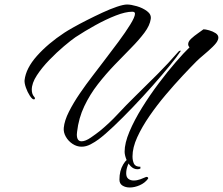

<svg xmlns="http://www.w3.org/2000/svg" viewBox="-20 -637 989 852"><path d="M342 14Q321 14 302 1.5Q283 -11 272 -30.5Q261 -50 263 -70Q266 -102 286 -141.5Q306 -181 334 -222Q362 -263 391 -300.5Q420 -338 441 -366Q474 -409 505.5 -451.5Q537 -494 558 -528Q579 -562 579 -576Q579 -585 567 -585Q537 -585 493.5 -568Q450 -551 403 -525Q356 -499 315 -472Q296 -459 264 -432Q232 -405 199 -371Q166 -337 143.5 -302.5Q121 -268 121 -239Q121 -219 132 -207Q135 -204 135 -201Q135 -196 130 -196Q123 -196 112.5 -212Q102 -228 95 -248Q88 -268 89 -281Q95 -334 144 -389Q193 -444 266 -492Q278 -500 304.5 -515Q331 -530 365.5 -547.5Q400 -565 434.5 -581Q469 -597 498.5 -607Q528 -617 544 -617Q561 -617 587 -609.5Q613 -602 632.5 -587.5Q652 -573 649 -553Q645 -524 621 -492Q597 -460 562 -424.5Q527 -389 488.5 -349Q450 -309 414.5 -263.5Q379 -218 354 -165.5Q329 -113 322 -52Q322 -49 321.5 -46Q321 -43 321 -40Q321 -10 342 -10Q359 -10 383 -26.5Q407 -43 422 -55Q465 -90 502.5 -130.5Q540 -171 580 -210Q629 -258 678 -307Q727 -356 772 -408Q774 -411 779 -412Q784 -413 781 -409Q766 -386 733 -345.5Q700 -305 657.5 -257Q615 -209 570 -162Q525 -115 485 -77Q445 -39 418 -19Q402 -7 382 3.5Q362 14 342 14ZM590 114Q573 114 560 100.5Q547 87 540 68.5Q533 50 533 36Q533 -2 554.5 -53Q576 -104 610.5 -159.5Q645 -215 684.5 -267.5Q724 -320 760.5 -362Q797 -404 821 -427Q815 -433 815 -441Q815 -453 828.5 -465.5Q842 -478 858 -489Q874 -500 883 -507Q892 -507 908 -502.5Q924 -498 936.5 -490Q949 -482 949 -470Q949 -464 946 -458Q942 -447 923.5 -429Q905 -411 884.5 -394Q864 -377 853 -366Q827 -340 790.5 -301Q754 -262 715.5 -216.5Q677 -171 643.5 -122.5Q610 -74 589 -28Q568 18 568 57Q568 76 574.5 89.5Q581 103 603 103V111Q597 114 590 114ZM556 195Q537 195 523.5 186.5Q510 178 510 160Q510 121 526.5 93Q543 65 560 65L562 66Q554 78 547 96.5Q540 115 540 132Q540 149 549.5 156.5Q559 164 573 164Q588 164 603 158.5Q618 153 629 148H631Q634 148 636.5 150.5Q639 153 637 156Q623 175 600 185Q577 195 556 195Z"/></svg>

Font: The Nautigal
Style: Bold
Weight: 700
Designer: Robert E. Leuschke
Foundry: Robert E. Leuschke
Version: Version 1.100; ttfautohint (v1.8.3)